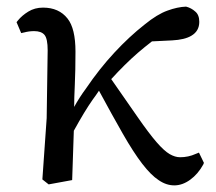

<svg xmlns="http://www.w3.org/2000/svg" viewBox="-20 -546 652 580"><path d="M83 -452Q68 -452 53 -448L44 -446L30 -479L34 -484Q46 -499 65.5 -511Q85 -523 110 -523Q158 -523 184 -490Q208 -460 208 -390Q208 -332 206 -290Q204 -248 204 -223Q220 -252 240 -279Q280 -338 325.5 -387Q371 -436 417 -472Q455 -503 486 -514Q516 -525 542 -526Q558 -522 570 -511Q582 -501 582 -480Q582 -452 558 -438Q538 -426 500 -424L439 -421Q417 -404 396 -386Q357 -352 316 -307L396 -192Q430 -143 453 -116.5Q476 -90 492.5 -80.5Q509 -71 524 -71Q549 -71 571 -81L581 -85L596 -54L594 -49Q578 -20 554.5 -3Q531 14 506.5 14Q482 14 459 -2Q436 -17 409.5 -51.5Q383 -86 351 -142Q319 -198 279 -272Q269 -257 260 -245Q236 -211 203 -151Q199 -30 198 -2L127 11L108 -4L121 -189L124 -394Q124 -429 114.5 -440.5Q105 -452 83 -452Z"/></svg>

Font: Early Summer Mincho Screen
Style: Regular
Weight: 400
Designer: GuiWonder
Version: Version 1.002